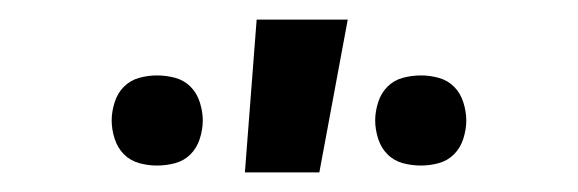

<svg xmlns="http://www.w3.org/2000/svg" viewBox="-20 -786 590 196"><path d="M410 -617Q400 -617 391 -619.5Q382 -622 375.5 -628.5Q369 -635 366 -644.5Q363 -654 363 -663Q363 -672 366 -681.5Q369 -691 375.5 -697.5Q382 -704 391 -706.5Q400 -709 410 -709Q419 -709 428 -706.5Q437 -704 443.5 -697.5Q450 -691 453 -681.5Q456 -672 456 -663Q456 -654 453 -644.5Q450 -635 443.5 -628.5Q437 -622 428 -619.5Q419 -617 410 -617ZM140 -617Q131 -617 122 -619.5Q113 -622 106.5 -628.5Q100 -635 97 -644.5Q94 -654 94 -663Q94 -672 97 -681.5Q100 -691 106.5 -697.5Q113 -704 122 -706.5Q131 -709 140 -709Q150 -709 159 -706.5Q168 -704 174.5 -697.5Q181 -691 184 -681.5Q187 -672 187 -663Q187 -654 184 -644.5Q181 -635 174.5 -628.5Q168 -622 159 -619.5Q150 -617 140 -617ZM230 -610 242 -766H335L306 -610Z"/></svg>

Font: Lode Dark Term
Style: Bold
Weight: 700
Monospace: yes
Designer: Belleve Invis
Foundry: Belleve Invis
Version: Version 29.2.0